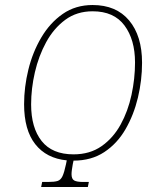

<svg xmlns="http://www.w3.org/2000/svg" viewBox="-20 -745 602 765"><path d="M144 0 148 -20H171Q197 -20 209.5 -24Q222 -28 229 -43Q236 -58 243 -91L246 -106Q165 -114 120.5 -170.5Q76 -227 76 -330Q76 -398 93 -467.5Q110 -537 144.5 -595.5Q179 -654 230 -689.5Q281 -725 349 -725Q443 -725 494.5 -663.5Q546 -602 546 -495Q546 -425 529.5 -356Q513 -287 480 -230Q447 -173 395.5 -139Q344 -105 273 -105L270 -91Q268 -79 266.5 -69Q265 -59 265 -51Q265 -32 275.5 -26Q286 -20 311 -20H334L330 0ZM273 -130Q338 -130 384.5 -162.5Q431 -195 460.5 -248.5Q490 -302 504 -367Q518 -432 518 -496Q518 -587 476 -643.5Q434 -700 349 -700Q286 -700 240 -666Q194 -632 164 -577Q134 -522 119 -457Q104 -392 104 -329Q104 -236 146 -183Q188 -130 273 -130Z"/></svg>

Font: Noto Serif ExtraCondensed Thin
Style: Italic
Weight: 100
Width: 2
Italic angle: -12°
Designer: Monotype Design Team
Foundry: Monotype Imaging Inc.
Version: Version 2.013